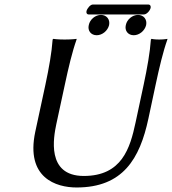

<svg xmlns="http://www.w3.org/2000/svg" viewBox="-20 -820 761 850"><path d="M616 -445 580 -277C556 -165 520 -41 351 -41C183 -41 218 -215 229 -269L267 -445C283 -520 300 -592 319 -645V-648C319 -648 301 -645 266 -645C232 -645 216 -648 216 -648L213 -645C209 -588 197 -520 181 -445L136 -236C93 -32 229 10 319 10C524 10 599 -117 637 -295L669 -445C685 -520 702 -592 721 -645V-648C721 -648 707 -645 685 -645C661 -645 651 -648 651 -648L648 -645C644 -588 632 -520 616 -445ZM617 -756C630 -756 645 -774 647 -786C648 -792 646 -800 636 -800H391C380 -800 366 -783 363 -771C361 -764 364 -756 373 -756ZM373 -709C367 -684 383 -664 408 -664C433 -664 457 -684 463 -709C468 -734 452 -754 427 -754C402 -754 378 -734 373 -709ZM537 -709C531 -684 547 -664 572 -664C597 -664 621 -684 627 -709C632 -734 616 -754 591 -754C566 -754 542 -734 537 -709Z"/></svg>

Font: Libertinus Sans
Style: Italic
Weight: 400
Italic angle: -12°
Designer: Philipp H. Poll, Khaled Hosny
Foundry: Caleb Maclennan
Version: Version 7.050;RELEASE